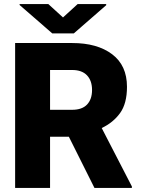

<svg xmlns="http://www.w3.org/2000/svg" viewBox="-20 -922 692 942"><path d="M443.4 0 317.9 -251H225.6V0H54.2V-710.9H334Q457 -710.9 530 -656Q603 -601.1 603 -496.1Q603 -414.1 569.1 -367.2Q535.2 -320.3 479 -293.9L627 -7.3V0ZM334 -578.6H225.6V-383.3H334Q382.8 -383.3 407.2 -409.2Q431.6 -435.1 431.6 -480.5Q431.6 -526.4 406.7 -552.5Q381.8 -578.6 334 -578.6ZM217.3 -901.9 289.1 -836.4 360.8 -901.9H501V-896.5L342.3 -758.3H236.3L76.2 -897.5V-901.9Z"/></svg>

Font: Vazirmatn RD UI Black
Style: Regular
Weight: 900
Designer: Saber Rastikerdar
Foundry: Saber Rastikerdar
Version: Version 33.003